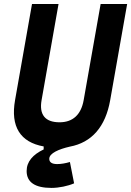

<svg xmlns="http://www.w3.org/2000/svg" viewBox="-20 -713 643 940"><path d="M231.9 207C269 207 312.5 197.8 342.8 184.6L322.3 80.1C301.3 86.4 279.3 90.3 259.8 90.3C234.4 90.3 221.2 81.5 221.2 64.5C221.2 37.1 268.6 17.1 321.8 4.9C429.2 -15.1 496.6 -92.3 519.5 -222.7L602.5 -693.4H472.7L389.6 -222.7C377 -151.4 336.4 -114.3 271.5 -114.3C201.2 -114.3 170.9 -151.4 183.6 -222.7L266.6 -693.4H136.7L53.7 -222.7C30.8 -93.3 79.1 -16.6 193.8 3.9V18.6C141.6 43.5 110.4 77.6 110.4 124.5C110.4 179.7 152.3 207 231.9 207Z"/></svg>

Font: Cascadia Code NF
Style: Bold Italic
Weight: 700
Italic angle: -10°
Monospace: yes
Designer: Aaron Bell
Foundry: Saja Typeworks
Version: Version 2404.023